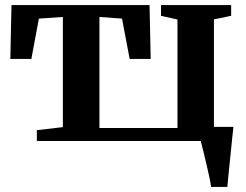

<svg xmlns="http://www.w3.org/2000/svg" viewBox="-20 -553 965 753"><path d="M124.5 0V-42.5L226.5 -54.5V-486.5L132.5 -480L103 -322H20.5L25 -533H566.5L571 -322H488.5L458.5 -480L370 -486.5V-51H676V-476.5L611.5 -491V-533H886.5V-491L819 -477V0ZM808 180Q805.5 162 800 136.8Q794.5 111.5 788.2 84.8Q782 58 776.2 35Q770.5 12 767 -1L736.5 -55.5H895.5Q893.5 -38 891 -14Q888.5 10 885.8 37.5Q883 65 880.2 91.8Q877.5 118.5 875.2 141.5Q873 164.5 871.5 180Z"/></svg>

Font: Merriweather 72pt
Style: Bold
Weight: 700
Version: Version 2.100